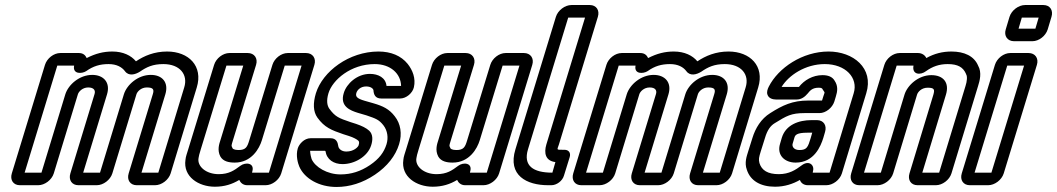

<svg xmlns="http://www.w3.org/2000/svg" viewBox="-20 -712 4206 764"><path d="M412 -457C444 -457 465 -445 477 -429C492 -408 518 -415 537 -427C563 -445 588 -457 630 -457C696 -457 729 -415 713 -364L610 -25H543L638 -337C652 -384 626 -414 580 -414C529 -414 485 -375 473 -337L378 -25H311L406 -337C420 -384 392 -414 347 -414C296 -414 252 -375 240 -337L145 -25H78L208 -451H275C268 -416 306 -418 323 -429C351 -449 378 -457 412 -457ZM294 -501H220C194 -501 167 -480 159 -454L27 -22C19 4 33 25 59 25H132C158 25 186 4 194 -22L290 -337C293 -347 308 -364 331 -364C354 -364 361 -352 356 -337L260 -22C252 4 266 25 292 25H365C391 25 419 4 427 -22L523 -337C526 -347 541 -364 564 -364C590 -364 594 -356 588 -337L492 -22C484 4 498 25 524 25H597C623 25 651 4 659 -22L763 -364C789 -449 731 -507 645 -507C594 -507 554 -490 521 -468C502 -491 470 -507 427 -507C392 -507 360 -499 325 -481C320 -492 311 -501 294 -501Z M984 -30C994 -64 957 -68 936 -52C912 -34 891 -19 850 -19C800 -19 764 -50 770 -83C771 -90 773 -99 779 -118L881 -451H948L857 -154C853 -141 843 -115 857 -89C868 -70 890 -65 914 -65C981 -65 1012 -121 1022 -154L1113 -451H1180L1050 -25H983ZM964 25H1037C1063 25 1091 4 1099 -22L1231 -454C1239 -480 1224 -501 1198 -501H1125C1099 -501 1072 -480 1064 -454L972 -154C964 -127 958 -115 929 -115C911 -115 906 -121 906 -121C899 -134 901 -133 907 -154L999 -454C1007 -480 992 -501 966 -501H893C867 -501 840 -480 832 -454L729 -118C724 -101 719 -89 718 -76C708 -9 770 31 835 31C873 31 904 21 932 4C937 15 947 25 964 25Z M1576 -370H1518C1515 -403 1485 -418 1452 -418C1401 -418 1359 -379 1348 -342C1331 -288 1375 -272 1404 -263L1438 -253C1476 -240 1488 -236 1506 -213C1522 -192 1526 -164 1518 -138C1508 -106 1489 -80 1452 -55C1415 -30 1377 -18 1335 -18C1282 -18 1234 -47 1220 -79C1219 -81 1214 -100 1214 -112H1273C1274 -111 1275 -111 1275 -111C1280 -77 1308 -59 1343 -59C1391 -59 1443 -89 1457 -134C1464 -156 1464 -178 1449 -192C1437 -203 1420 -211 1397 -219L1375 -226C1328 -242 1314 -247 1290 -280C1282 -292 1278 -311 1287 -341C1303 -394 1376 -457 1471 -457C1534 -457 1575 -419 1576 -370ZM1358 -109C1338 -109 1327 -121 1326 -131C1324 -145 1319 -162 1295 -162H1216C1190 -162 1170 -138 1165 -122C1156 -92 1166 -61 1171 -49C1192 -1 1250 32 1319 32C1371 32 1423 16 1472 -17C1521 -50 1554 -92 1568 -138C1581 -180 1574 -220 1551 -249C1529 -278 1504 -290 1466 -301L1431 -311C1400 -320 1394 -328 1398 -342C1401 -353 1414 -368 1437 -368C1456 -368 1465 -359 1466 -353C1467 -335 1474 -320 1497 -320H1572C1597 -320 1622 -342 1627 -365C1635 -400 1622 -433 1602 -458C1576 -490 1536 -507 1486 -507C1369 -507 1264 -428 1237 -341C1225 -301 1226 -268 1243 -244C1271 -205 1299 -194 1346 -178L1368 -171C1387 -165 1401 -157 1406 -152C1408 -150 1411 -146 1407 -134C1405 -127 1388 -109 1358 -109Z M1851 -30C1861 -64 1824 -68 1803 -52C1779 -34 1758 -19 1717 -19C1667 -19 1631 -50 1637 -83C1638 -90 1640 -99 1646 -118L1748 -451H1815L1724 -154C1720 -141 1710 -115 1724 -89C1735 -70 1757 -65 1781 -65C1848 -65 1879 -121 1889 -154L1980 -451H2047L1917 -25H1850ZM1831 25H1904C1930 25 1958 4 1966 -22L2098 -454C2106 -480 2091 -501 2065 -501H1992C1966 -501 1939 -480 1931 -454L1839 -154C1831 -127 1825 -115 1796 -115C1778 -115 1773 -121 1773 -121C1766 -134 1768 -133 1774 -154L1866 -454C1874 -480 1859 -501 1833 -501H1760C1734 -501 1707 -480 1699 -454L1596 -118C1591 -101 1586 -89 1585 -76C1575 -9 1637 31 1702 31C1740 31 1771 21 1799 4C1804 15 1814 25 1831 25Z M2177 -25C2102 -25 2061 -52 2081 -118L2241 -642H2308L2154 -137C2144 -103 2150 -72 2190 -67L2178 -25ZM2327 -692H2254C2228 -692 2200 -671 2192 -645L2031 -118C1999 -14 2076 25 2161 25H2174C2195 25 2218 8 2224 -13L2247 -87C2252 -104 2243 -116 2226 -116H2221C2192 -116 2197 -115 2204 -137L2359 -645C2367 -671 2353 -692 2327 -692Z M2646 -457C2678 -457 2699 -445 2711 -429C2726 -408 2752 -415 2771 -427C2797 -445 2822 -457 2864 -457C2930 -457 2963 -415 2947 -364L2844 -25H2777L2872 -337C2886 -384 2860 -414 2814 -414C2763 -414 2719 -375 2707 -337L2612 -25H2545L2640 -337C2654 -384 2626 -414 2581 -414C2530 -414 2486 -375 2474 -337L2379 -25H2312L2442 -451H2509C2502 -416 2540 -418 2557 -429C2585 -449 2612 -457 2646 -457ZM2528 -501H2454C2428 -501 2401 -480 2393 -454L2261 -22C2253 4 2267 25 2293 25H2366C2392 25 2420 4 2428 -22L2524 -337C2527 -347 2542 -364 2565 -364C2588 -364 2595 -352 2590 -337L2494 -22C2486 4 2500 25 2526 25H2599C2625 25 2653 4 2661 -22L2757 -337C2760 -347 2775 -364 2798 -364C2824 -364 2828 -356 2822 -337L2726 -22C2718 4 2732 25 2758 25H2831C2857 25 2885 4 2893 -22L2997 -364C3023 -449 2965 -507 2879 -507C2828 -507 2788 -490 2755 -468C2736 -491 2704 -507 2661 -507C2626 -507 2594 -499 2559 -481C2554 -492 2545 -501 2528 -501Z M3300 -308 3306 -328C3312 -347 3316 -369 3301 -391C3292 -407 3274 -413 3253 -413C3214 -413 3180 -393 3159 -366H3090C3118 -412 3184 -457 3262 -457C3344 -457 3396 -403 3377 -341L3281 -25H3214L3215 -31C3222 -55 3199 -76 3170 -54C3146 -36 3120 -19 3079 -19C3035 -19 3011 -34 3002 -63C2998 -78 3000 -86 3007 -109L3024 -163C3033 -194 3046 -212 3063 -222C3110 -251 3128 -262 3182 -262H3241C3266 -262 3292 -283 3300 -308ZM3195 25H3268C3294 25 3322 4 3330 -22L3427 -341C3458 -441 3375 -507 3277 -507C3173 -507 3077 -442 3039 -367C3034 -357 3030 -345 3034 -335C3039 -320 3056 -316 3068 -316H3150C3169 -316 3183 -327 3194 -340C3203 -351 3212 -363 3238 -363C3249 -363 3252 -360 3253 -357C3263 -340 3263 -350 3256 -328L3251 -312H3197C3133 -312 3094 -293 3045 -262C3008 -239 2986 -202 2974 -163L2957 -109C2952 -92 2941 -65 2952 -36C2966 7 3006 31 3064 31C3102 31 3135 20 3163 4C3167 16 3178 25 3195 25ZM3231 -234H3209C3159 -234 3107 -216 3091 -164L3084 -140C3070 -94 3103 -65 3146 -65C3220 -65 3246 -131 3256 -163L3263 -187C3271 -213 3257 -234 3231 -234ZM3193 -184H3212L3206 -163C3195 -127 3191 -115 3161 -115C3138 -115 3131 -130 3134 -140L3141 -164C3144 -174 3149 -184 3193 -184Z M3824 -417C3830 -409 3828 -388 3822 -370L3717 -25H3650L3744 -335C3759 -384 3733 -413 3686 -413C3634 -413 3590 -372 3579 -335L3485 -25H3418L3548 -451H3615C3608 -414 3643 -412 3665 -429C3690 -447 3717 -457 3751 -457C3792 -457 3812 -444 3823 -420C3824 -419 3823 -418 3824 -417ZM3633 -501H3560C3534 -501 3507 -480 3499 -454L3367 -22C3359 4 3373 25 3399 25H3472C3498 25 3526 4 3534 -22L3629 -335C3632 -346 3647 -363 3671 -363C3698 -363 3700 -356 3694 -335L3599 -22C3591 4 3605 25 3631 25H3704C3730 25 3758 4 3766 -22L3872 -370C3878 -389 3888 -423 3872 -451C3856 -489 3817 -507 3766 -507C3731 -507 3698 -499 3666 -481C3661 -492 3649 -501 3633 -501Z M3858 -25 3988 -451H4055L3925 -25ZM3974 -22 4106 -454C4114 -480 4099 -501 4073 -501H4000C3974 -501 3947 -480 3939 -454L3807 -22C3799 4 3813 25 3839 25H3912C3938 25 3966 4 3974 -22ZM4033 -598 4046 -642H4113L4100 -598ZM4149 -595 4164 -645C4172 -671 4158 -692 4132 -692H4059C4033 -692 4005 -671 3997 -645L3982 -595C3974 -569 3989 -548 4015 -548H4088C4114 -548 4141 -569 4149 -595Z"/></svg>

Font: DIN Rundschrift
Style: BreitKontKu
Weight: 400
Width: 7
Version: Version 1.027